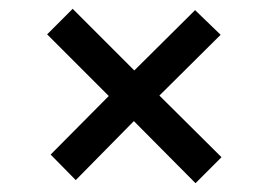

<svg xmlns="http://www.w3.org/2000/svg" viewBox="-20 -570 614 436"><path d="M424 -154 284 -295 152 -161 95 -219 227 -352 87 -492 145 -550 285 -410 423 -547 481 -491 342 -353 483 -213Z"/></svg>

Font: LXGW 975 Gothic SC
Style: Regular
Weight: 400
Version: Version 2.01;February 25, 2021